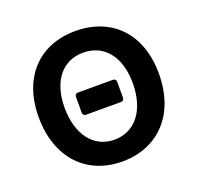

<svg xmlns="http://www.w3.org/2000/svg" viewBox="-116 -762 924 897"><g transform="rotate(-20 346.5 -313.0)"><path d="M47.9 -316.4C47.9 -112.3 169.9 11.7 345.7 11.7C523.4 11.7 645.5 -112.3 645.5 -316.4C645.5 -518.6 523.4 -636.7 345.7 -636.7C169.9 -636.7 47.9 -518.6 47.9 -316.4ZM515.6 -316.4C515.6 -182.6 449.2 -96.7 345.7 -96.7C243.2 -96.7 176.8 -182.6 176.8 -316.4C176.8 -449.2 243.2 -529.3 345.7 -529.3C449.2 -529.3 515.6 -449.2 515.6 -316.4ZM244.1 -346.7V-267.6C244.1 -257.8 250 -252 259.8 -252H433.6C443.4 -252 449.2 -257.8 449.2 -267.6V-346.7C449.2 -356.4 443.4 -362.3 433.6 -362.3H259.8C250 -362.3 244.1 -356.4 244.1 -346.7Z"/></g></svg>

Font: Ed Sans Neue SemiBold
Style: Regular
Weight: 600
Designer: Stephen Hutchings
Version: Version 1.004;PS 001.004;hotconv 1.0.88;makeotf.lib2.5.64775